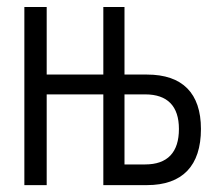

<svg xmlns="http://www.w3.org/2000/svg" viewBox="-20 -538 626 558"><path d="M50.8 0H115.7V-263.7H280.3V0H407.2C510.3 0 564 -56.2 564 -163.1C564 -267.1 510.3 -321.3 407.2 -321.3H341.8V-517.6H280.3V-321.3H115.7V-517.6H50.8ZM341.8 -60.1V-263.7H401.9C466.8 -263.7 500 -229.5 500 -163.1C500 -95.2 466.8 -60.1 401.9 -60.1Z"/></svg>

Font: Cascadia Mono Light
Style: Regular
Weight: 300
Monospace: yes
Designer: Aaron Bell
Foundry: Saja Typeworks
Version: Version 2404.023